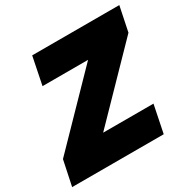

<svg xmlns="http://www.w3.org/2000/svg" viewBox="-190 -887 1040 1044"><g transform="rotate(-30 330.5 -364.5)"><path d="M5 -157 393 -556H107L142 -729H689L657 -574L266 -172H582L547 0H-28Z"/></g></svg>

Font: Mona Sans Black
Style: Italic
Weight: 900
Italic angle: -11.7°
Designer: Deni Anggara
Foundry: GitHub
Version: Version 2.000